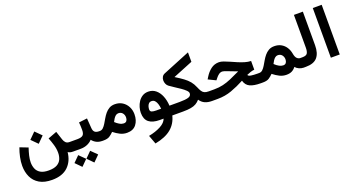

<svg xmlns="http://www.w3.org/2000/svg" viewBox="-56 -1453 4560 2475"><g transform="rotate(-20 2224.5 -215.0)"><path d="M340.3 -414.6 424.8 -330.1 340.3 -245.6 255.9 -330.1ZM346.2 121.6Q418.5 121.6 460 98.4Q501.5 75.2 518.8 35.4Q536.1 -4.4 536.1 -53.2Q536.1 -106.9 519.5 -162.8Q502.9 -218.8 483.4 -267.1L604.5 -313L643.6 -194.8Q651.9 -168 669.9 -149.7Q688 -131.3 721.7 -131.3H741.2V0H723.6Q700.2 0 684.1 -3.9Q668 -7.8 653.8 -18.6Q641.1 104.5 564 177.7Q486.8 251 346.2 251Q240.7 251 173.6 211.2Q106.4 171.4 74.5 103Q42.5 34.7 42.5 -50.3Q42.5 -106.9 55.2 -167.7Q67.9 -228.5 90.3 -288.6L201.2 -245.6Q184.1 -195.3 172.4 -146.5Q160.6 -97.7 160.6 -54.2Q160.6 -6.3 177.5 33.7Q194.3 73.7 234.9 97.7Q275.4 121.6 346.2 121.6Z M721.7 -131.3H829.1Q884.3 -131.3 905.8 -151.4Q927.2 -171.4 927.2 -222.2Q927.2 -249.5 926 -275.4Q924.8 -301.3 922.4 -326.7L1036.6 -340.3L1046.4 -205.6Q1048.8 -167 1068.1 -149.2Q1087.4 -131.3 1128.4 -131.3H1138.7V0H1127.4Q1077.6 0 1043.2 -18.1Q1008.8 -36.1 986.8 -65.4Q958 -34.2 916.7 -17.1Q875.5 0 829.1 0H721.7ZM932.1 65.4 1013.2 145.5 932.1 226.6 852.1 145.5ZM768.1 65.4 849.1 145.5 768.1 226.6 688 145.5Z M1461.4 11.2Q1411.1 11.2 1367.7 -10.5Q1324.2 -32.2 1281.2 -66.4Q1253.4 -38.1 1224.4 -19Q1195.3 0 1140.1 0H1118.7V-131.3H1137.7Q1163.6 -131.3 1183.3 -150.1Q1203.1 -168.9 1220.9 -198.2Q1238.8 -227.5 1257.8 -260.7Q1276.9 -293.9 1301 -323.2Q1325.2 -352.5 1357.4 -371.3Q1389.6 -390.1 1434.1 -390.1Q1494.1 -390.1 1538.3 -361.6Q1582.5 -333 1606.4 -286.1Q1630.4 -239.3 1630.4 -183.6Q1630.4 -98.1 1587.9 -43.5Q1545.4 11.2 1461.4 11.2ZM1438 -265.1Q1417 -265.1 1400.1 -251.2Q1383.3 -237.3 1370.6 -216.8Q1357.9 -196.3 1348.6 -177.2Q1376 -151.4 1401.4 -136.7Q1419.9 -126 1435.1 -121.8Q1450.2 -117.7 1461.9 -117.7Q1489.7 -117.7 1502.2 -136.2Q1514.6 -154.8 1514.6 -181.2Q1514.6 -215.8 1494.4 -240.5Q1474.1 -265.1 1438 -265.1Z M1894.5 -395Q1954.1 -395 1996.8 -359.6Q2039.6 -324.2 2063.7 -264.4Q2087.9 -204.6 2091.8 -131.3H2132.8V0H2083Q2057.1 106 1978.5 171.6Q1899.9 237.3 1755.9 265.1L1711.4 145Q1807.1 126.5 1876.2 89.8Q1945.3 53.2 1963.9 0H1912.1Q1814.9 0 1763.9 -40.5Q1712.9 -81.1 1712.9 -169.9Q1712.9 -206.1 1724.1 -245.4Q1735.4 -284.7 1757.8 -318.6Q1780.3 -352.5 1814.5 -373.8Q1848.6 -395 1894.5 -395ZM1910.6 -131.3H1977.5Q1974.6 -165.5 1965.3 -196.3Q1956.1 -227.1 1938.7 -246.3Q1921.4 -265.6 1893.6 -265.6Q1869.1 -265.6 1854.7 -250.2Q1840.3 -234.9 1834.5 -213.6Q1828.6 -192.4 1828.6 -174.8Q1828.6 -147.5 1850.6 -139.4Q1872.6 -131.3 1910.6 -131.3Z M2278.8 -455.6Q2342.3 -416.5 2386 -384.3Q2429.7 -352.1 2459 -316.7Q2488.3 -281.2 2508.3 -232.4Q2523.4 -195.8 2537.6 -173.6Q2551.8 -151.4 2573 -141.4Q2594.2 -131.3 2629.9 -131.3H2643.6V0H2629.9Q2572.3 0 2532.5 -18.1Q2492.7 -36.1 2464.4 -77.6Q2440.4 -49.3 2410.9 -32.2Q2381.3 -15.1 2338.6 -7.6Q2295.9 0 2232.4 0H2113.3V-131.3H2231.9Q2313.5 -131.3 2352.8 -143.6Q2392.1 -155.8 2392.1 -192.9Q2392.1 -211.9 2368.4 -235.1Q2344.7 -258.3 2308.8 -283Q2272.9 -307.6 2234.9 -332Q2196.8 -356.4 2167.5 -377.9Q2147.9 -392.1 2137.9 -415.5Q2127.9 -439 2127.9 -462.9Q2127.9 -489.7 2140.4 -511.5Q2152.8 -533.2 2178.7 -543.5L2550.8 -695.3V-565.9Z M3277.8 -312.5V-193.4Q3251.5 -190.9 3222.4 -181.2Q3193.4 -171.4 3169.9 -160.6Q3177.2 -142.1 3213.9 -136.7Q3250.5 -131.3 3298.3 -131.3H3325.2V0H3296.4Q3205.1 0 3151.6 -24.2Q3098.1 -48.3 3080.1 -113.8Q2988.8 -64.9 2898.4 -32.5Q2808.1 0 2705.6 0H2624V-131.3H2707Q2772.9 -131.3 2828.1 -144.3Q2883.3 -157.2 2941.7 -182.4Q3000 -207.5 3075.2 -243.7Q3001.5 -271 2950 -291.7Q2898.4 -312.5 2880.9 -312.5Q2854 -312.5 2832.3 -295.9Q2810.5 -279.3 2795.9 -260.3L2772.5 -231L2669.9 -280.8L2689 -312Q2722.7 -367.2 2770.3 -403.6Q2817.9 -439.9 2881.3 -439.9Q2907.7 -439.9 2943.6 -427.2Q2979.5 -414.6 3021 -395.8Q3062.5 -377 3106.7 -358.2Q3150.9 -339.4 3194.6 -326.4Q3238.3 -313.5 3277.8 -312.5Z M3327.1 0H3305.7L3306.2 -131.3H3324.7Q3350.6 -131.3 3370.4 -150.1Q3390.1 -168.9 3408 -198.2Q3425.8 -227.5 3444.8 -260.7Q3463.9 -293.9 3488 -323.2Q3512.2 -352.5 3544.4 -371.3Q3576.7 -390.1 3621.1 -390.1Q3675.8 -390.1 3715.8 -367.4Q3755.9 -344.7 3780.8 -305.9Q3805.7 -267.1 3814 -219.2Q3822.3 -170.4 3842.3 -150.9Q3862.3 -131.3 3885.7 -131.3H3898.4V0H3885.3Q3854 0 3823.7 -13.9Q3793.5 -27.8 3775.4 -49.8Q3751.5 -18.6 3721.4 -3.7Q3691.4 11.2 3648.4 11.2Q3598.1 11.2 3554.7 -10.5Q3511.2 -32.2 3468.3 -66.4Q3440.4 -38.1 3411.4 -19Q3382.3 0 3327.1 0ZM3625 -265.1Q3604 -265.1 3587.2 -251.2Q3570.3 -237.3 3557.6 -216.8Q3544.9 -196.3 3535.6 -177.2Q3550.8 -162.6 3564.9 -152.1Q3579.1 -141.6 3591.8 -134.8Q3608.9 -125.5 3623.3 -121.6Q3637.7 -117.7 3648.9 -117.7Q3676.8 -117.7 3689.2 -136.2Q3701.7 -154.8 3701.7 -181.2Q3701.7 -215.8 3681.4 -240.5Q3661.1 -265.1 3625 -265.1Z M3878.9 -131.3H3916.5Q3969.2 -131.3 3984.4 -157Q3999.5 -182.6 3999.5 -231.4V-682.1H4122.1V-222.2Q4122.1 -112.3 4073.5 -56.2Q4024.9 0 3916 0H3878.9Z M4380.4 -682.1V-0.5H4258.3V-682.1Z"/></g></svg>

Font: Vazirmatn FD NL
Style: Bold
Weight: 700
Designer: Saber Rastikerdar
Foundry: Saber Rastikerdar
Version: Version 33.003